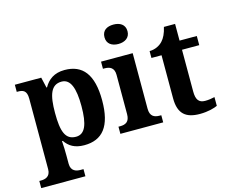

<svg xmlns="http://www.w3.org/2000/svg" viewBox="-130 -959 1662 1377"><g transform="rotate(-15 701.0 -270.5)"><path d="M13 229H341V176H319C290 176 248 168 248 111V53C248 19 247 -22 244 -58H250C279 -15 321 12 392 12C527 12 598 -73 598 -266C598 -460 526 -546 393 -546C316 -546 269 -510 240 -458H236L218 -536H22V-483H30C68 -483 96 -474 96 -413V111C96 168 54 176 25 176H13ZM350 -62C271 -62 248 -128 248 -266C248 -398 271 -471 351 -471C417 -471 444 -398 444 -265C444 -129 417 -62 350 -62Z M816 -626C863 -626 902 -649 902 -698C902 -749 863 -770 816 -770C768 -770 731 -749 731 -698C731 -649 768 -626 816 -626ZM662 0H980V-53H968C928 -53 897 -67 897 -124V-536H662V-483H674C713 -483 745 -469 745 -416V-124C745 -67 715 -53 674 -53H662Z M1251 10C1313 10 1361 -5 1382 -15V-80C1361 -75 1337 -71 1311 -71C1264 -71 1245 -98 1245 -158V-468H1373V-536H1245V-660H1162C1152 -615 1136 -582 1116 -561C1096 -539 1061 -519 1018 -519V-468H1093V-148C1093 -31 1149 10 1251 10Z"/></g></svg>

Font: Noto Serif Telugu
Style: Bold
Weight: 700
Designer: Jelle Bosma - Monotype Design Team
Foundry: Monotype Imaging Inc.
Version: Version 2.005